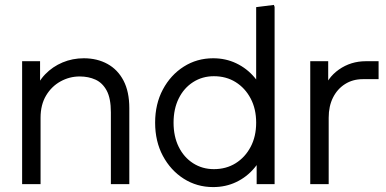

<svg xmlns="http://www.w3.org/2000/svg" viewBox="-20 -749 1570 781"><path d="M70 0V-500H143V-355L121 -374Q134 -416 164 -447Q194 -478 234.5 -495Q275 -512 321 -512Q375 -512 417 -489Q459 -466 482.5 -421Q506 -376 506 -309V0H431V-292Q431 -349 414 -380.5Q397 -412 368.5 -425Q340 -438 304 -438Q263 -438 226.5 -418Q190 -398 167.5 -360.5Q145 -323 145 -270V0Z M847 12Q781 12 727.5 -22Q674 -56 642.5 -115Q611 -174 611 -250Q611 -326 642.5 -385Q674 -444 727.5 -478Q781 -512 847 -512Q898 -512 941 -491.5Q984 -471 1015 -434.5Q1046 -398 1061 -348V-152Q1046 -103 1015 -66Q984 -29 941 -8.5Q898 12 847 12ZM850 -61Q900 -61 938.5 -85Q977 -109 999.5 -151.5Q1022 -194 1022 -250Q1022 -306 999.5 -348.5Q977 -391 938.5 -415Q900 -439 850 -439Q803 -439 765.5 -415Q728 -391 707 -348.5Q686 -306 686 -250Q686 -194 707 -151.5Q728 -109 765.5 -85Q803 -61 850 -61ZM1024 0V-187L1036 -250L1022 -313V-720L1094 -729L1097 -721V0Z M1242 0V-500H1315V-355L1293 -374Q1310 -432 1358.5 -466Q1407 -500 1468 -500H1520V-427H1456Q1415 -427 1383.5 -407Q1352 -387 1334.5 -352Q1317 -317 1317 -270V0Z"/></svg>

Font: Fustat
Style: Regular
Weight: 400
Designer: Mohamed Gaber, Khaled Hosny, Laura Garcia Mut
Foundry: Kief Type Foundry, Alif Type Foundry, Hard Type Foundry
Version: Version 1.007